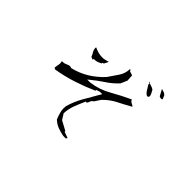

<svg xmlns="http://www.w3.org/2000/svg" viewBox="-116 -985 1231 1231"><g transform="rotate(45 500.0 -369.5)"><path d="M520 -64.5V-70.8L455.1 -106L431.2 -144.5Q433.1 -185.5 447 -221.9Q460.9 -258.3 478.5 -297.4H488.8Q494.1 -305.7 497.1 -315.4Q501 -327.6 514.6 -335.4L540.5 -375Q578.6 -414.6 623.3 -437Q668 -459.5 710.4 -483.4L712.4 -488.3L693.4 -498.5Q682.1 -504.4 677.7 -516.1Q614.3 -486.8 551.8 -451.2Q486.8 -413.6 411.6 -403.8H411.1H385.3L394.5 -411.6Q433.1 -443.8 476.1 -472.2Q518.6 -499.5 553.7 -537.6L572.8 -582L569.8 -626.5L539.6 -636.2V-639.6V-644L533.7 -645H531.7Q530.8 -604.5 507.8 -570.6Q484.9 -536.6 461.4 -502.9Q418 -456.5 368.9 -427Q319.8 -397.5 261.7 -383.3L245.1 -387.2Q229.5 -383.3 217.3 -377.4Q207.5 -372.6 193.8 -372.6Q190.4 -372.6 187 -373L189.9 -351.6L184.1 -318.8V-308.6L195.8 -304.2Q271 -316.9 339.6 -339.4Q408.2 -361.8 473.1 -390.6V-397.5L497.6 -405.8H519.5Q485.4 -346.2 455.8 -295.9Q426.3 -245.6 409.7 -187.5Q408.2 -177.2 408.2 -167Q408.2 -149.4 412.6 -133.3Q418.9 -108.4 428.7 -85.4Q451.2 -64.5 476.6 -54.9Q502 -45.4 531.7 -39.6H555.2L561.5 -49.8ZM325.2 -526.9Q340.8 -526.9 353 -531.2Q365.2 -535.6 377.4 -542V-547.9L388.2 -552.2L403.3 -582Q397 -579.6 391.1 -578.6Q378.9 -576.7 366.2 -572.8Q358.9 -572.3 353 -572.3Q335.4 -572.3 318.1 -576.4Q300.8 -580.6 280.3 -590.3H279.3Q278.8 -586.4 278.8 -582.5Q278.8 -568.4 285.6 -557.6Q295.4 -542 301.3 -525.9L318.8 -518.6L322.3 -526.9ZM744.1 -612.3Q744.1 -621.1 740.2 -628.4Q733.9 -641.1 727.1 -653.3Q715.3 -662.1 701.9 -665Q688.5 -668 676.8 -677.2L677.7 -670.4H685.1V-657.7Q695.3 -641.6 701.2 -632.1Q707 -622.6 707.8 -621.6Q708.5 -620.6 709.2 -619.4Q710 -618.2 710.7 -617.2Q711.4 -616.2 712.4 -615.2Q713.4 -614.3 713.9 -613.3Q721.7 -605 731 -599.6L743.2 -604Q744.1 -608.4 744.1 -612.3ZM790 -656.7 801.3 -651.9 814.5 -653.3 816.4 -656.7 806.6 -680.7 802.2 -685.5Q794.9 -692.9 785.2 -694.8Q775.4 -696.8 766.6 -700.2Z"/></g></svg>

Font: Bakudai
Style: Light
Weight: 300
Version: Version 1.48